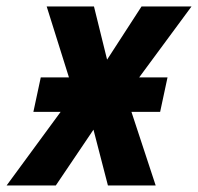

<svg xmlns="http://www.w3.org/2000/svg" viewBox="-69 -565 603 585"><path d="M-48.8 0 115.7 -224.1H32.7L55.2 -329.1H141.1L73.2 -545.4H217.3L257.3 -383.3L362.3 -545.4H514.6L355 -329.1H441.4L418.9 -224.1H331.5L405.3 0H259.8L215.8 -169.9L101.1 0Z"/></svg>

Font: Open Sans SemiCondensed
Style: Bold Italic
Weight: 700
Width: 4
Italic angle: -12°
Designer: Monotype Design Team
Foundry: Monotype Imaging Inc.
Version: Version 3.003